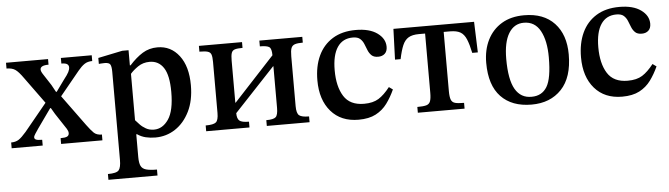

<svg xmlns="http://www.w3.org/2000/svg" viewBox="-49 -662 3695 1060"><g transform="rotate(-5 1799.0 -132.5)"><path d="M500 0H271V-32Q297 -32 307.5 -37.5Q318 -43 318 -56Q318 -67 310 -80L252 -168L232 -202H228L152 -95Q142 -80 134 -68Q126 -56 126 -49Q126 -40 135.5 -36Q145 -32 169 -32V0H-3V-32Q22 -32 39 -43Q56 -54 81 -83L205 -234L99 -380Q73 -417 55 -429Q37 -441 7 -441V-473H240V-442Q194 -442 194 -419Q194 -408 206 -390.5Q218 -373 246 -329L268 -289H272L316 -350Q338 -378 345 -392Q352 -406 352 -418Q352 -429 343 -435.5Q334 -442 311 -442V-473H482V-441Q456 -441 438.5 -429Q421 -417 403 -395L294 -262L418 -92Q440 -62 455.5 -47Q471 -32 500 -32Z M786 220H514V188Q562 188 574.5 173Q587 158 587 116V-372Q587 -401 580.5 -412.5Q574 -424 549 -424Q540 -424 528.5 -423Q517 -422 517 -422V-455L652 -483H687V-399H691Q728 -440 764.5 -462.5Q801 -485 847 -485Q921 -485 967 -425Q1013 -365 1013 -261Q1013 -176 983 -115.5Q953 -55 903.5 -22.5Q854 10 793 10Q765 10 740 4Q715 -2 693 -17H689V109Q689 142 697 158.5Q705 175 726 181Q747 187 786 187ZM789 -34Q837 -34 869.5 -81.5Q902 -129 902 -233Q902 -325 874.5 -367Q847 -409 797 -409Q760 -409 732 -389.5Q704 -370 689 -352V-95Q698 -85 711.5 -70.5Q725 -56 744.5 -45Q764 -34 789 -34Z M1315 0H1075V-32Q1118 -32 1132 -43.5Q1146 -55 1146 -95V-378Q1146 -405 1141.5 -418.5Q1137 -432 1122 -436.5Q1107 -441 1076 -441V-473H1315V-441Q1286 -441 1272 -436.5Q1258 -432 1253.5 -418Q1249 -404 1249 -376V-143H1251L1476 -386Q1476 -422 1463.5 -431.5Q1451 -441 1411 -441V-473H1649V-441Q1620 -441 1605 -436Q1590 -431 1584.5 -416.5Q1579 -402 1579 -371V-95Q1579 -55 1593.5 -43.5Q1608 -32 1648 -32V0H1411V-32Q1451 -32 1463.5 -43.5Q1476 -55 1476 -95V-325H1474L1249 -85Q1249 -55 1262 -43.5Q1275 -32 1315 -32Z M2101 -155 2122 -140Q2103 -98 2078 -64Q2053 -30 2015 -10Q1977 10 1919 10Q1822 10 1766.5 -54Q1711 -118 1711 -226Q1711 -304 1738 -362Q1765 -420 1817.5 -452.5Q1870 -485 1946 -485Q2022 -485 2065 -454Q2108 -423 2108 -378Q2108 -353 2094 -340Q2080 -327 2057 -327Q2033 -327 2020.5 -339Q2008 -351 2001 -368.5Q1994 -386 1987 -403.5Q1980 -421 1966.5 -433Q1953 -445 1926 -445Q1870 -445 1840.5 -401Q1811 -357 1811 -273Q1811 -183 1845 -129Q1879 -75 1957 -75Q2007 -75 2038 -94.5Q2069 -114 2101 -155Z M2507 0H2248V-32Q2281 -32 2297.5 -36.5Q2314 -41 2320 -56.5Q2326 -72 2326 -104V-432H2292Q2255 -432 2234 -419.5Q2213 -407 2201 -379Q2189 -351 2179 -303H2148L2154 -473H2601L2607 -303H2576Q2566 -351 2554 -379.5Q2542 -408 2521.5 -420Q2501 -432 2464 -432H2429V-104Q2429 -72 2435 -56.5Q2441 -41 2457.5 -36.5Q2474 -32 2507 -32Z M2878 10Q2769 10 2708.5 -53.5Q2648 -117 2648 -241Q2648 -313 2675.5 -368Q2703 -423 2754.5 -454Q2806 -485 2879 -485Q2987 -485 3046.5 -421.5Q3106 -358 3106 -248Q3106 -121 3044 -55.5Q2982 10 2878 10ZM2882 -33Q2939 -33 2967 -79Q2995 -125 2995 -242Q2995 -334 2965 -389Q2935 -444 2874 -444Q2820 -444 2790 -395Q2760 -346 2760 -253Q2760 -138 2791 -85Q2822 -32 2882 -33Z M3562 -155 3583 -140Q3564 -98 3539 -64Q3514 -30 3476 -10Q3438 10 3380 10Q3283 10 3227.5 -54Q3172 -118 3172 -226Q3172 -304 3199 -362Q3226 -420 3278.5 -452.5Q3331 -485 3407 -485Q3483 -485 3526 -454Q3569 -423 3569 -378Q3569 -353 3555 -340Q3541 -327 3518 -327Q3494 -327 3481.5 -339Q3469 -351 3462 -368.5Q3455 -386 3448 -403.5Q3441 -421 3427.5 -433Q3414 -445 3387 -445Q3331 -445 3301.5 -401Q3272 -357 3272 -273Q3272 -183 3306 -129Q3340 -75 3418 -75Q3468 -75 3499 -94.5Q3530 -114 3562 -155Z"/></g></svg>

Font: STIX Two Text Medium
Style: Regular
Weight: 500
Designer: Ross Mills, John Hudson & Paul Hanslow, Tiro Typeworks Ltd; with prior portions MicroPress Inc., and Coen Hoffman.
Foundry: Tiro Typeworks Ltd
Version: Version 2.13 b171